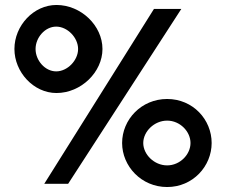

<svg xmlns="http://www.w3.org/2000/svg" viewBox="-20 -739 906 772"><path d="M123 -542C123 -588 161 -632 206 -632C251 -632 294 -588 294 -542C294 -496 251 -452 206 -452C161 -452 123 -496 123 -542ZM38 -542C38 -449 115 -365 207 -365C306 -365 392 -449 392 -542C392 -636 306 -719 207 -719C115 -719 38 -636 38 -542ZM556 -164C556 -210 600 -254 652 -254C704 -254 746 -210 746 -164C746 -118 704 -74 652 -74C600 -74 556 -118 556 -164ZM471 -164C471 -71 548 13 652 13C756 13 831 -71 831 -164C831 -258 756 -341 652 -341C548 -341 471 -258 471 -164ZM254 0 709 -703H599L158 0Z"/></svg>

Font: Bluebird
Style: Ext
Weight: 400
Designer: Jasper
Foundry: Cannot Into Space Fonts
Version: Version 0.98